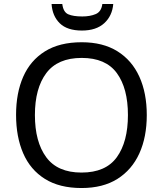

<svg xmlns="http://www.w3.org/2000/svg" viewBox="-20 -938 821 968"><path d="M720 -358Q720 -247 682.5 -164.5Q645 -82 572 -36Q499 10 391 10Q280 10 206.5 -36Q133 -82 97 -165Q61 -248 61 -359Q61 -469 97 -551Q133 -633 206.5 -679Q280 -725 392 -725Q499 -725 572 -679.5Q645 -634 682.5 -551.5Q720 -469 720 -358ZM156 -358Q156 -223 213 -145.5Q270 -68 391 -68Q513 -68 569 -145.5Q625 -223 625 -358Q625 -493 569 -569.5Q513 -646 392 -646Q271 -646 213.5 -569.5Q156 -493 156 -358ZM551 -918Q546 -858 505.5 -821Q465 -784 393 -784Q319 -784 281.5 -820.5Q244 -857 240 -918H294Q299 -877 324 -866Q349 -855 395 -855Q434 -855 462.5 -867Q491 -879 496 -918Z"/></svg>

Font: Noto IKEA Simplified Chinese
Style: Regular
Weight: 400
Designer: Monotype Design Team
Foundry: Monotype Imaging Inc.
Version: Version 1.100